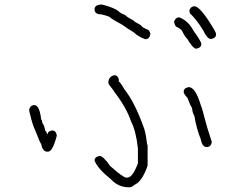

<svg xmlns="http://www.w3.org/2000/svg" viewBox="-20 -650 1040 813"><path d="M803.2 -623.5Q828.6 -623.5 887.2 -523.9Q895 -511.2 895 -504.4Q895 -488.8 873.5 -484.9Q857.4 -484.9 840.3 -522Q810.1 -569.8 783.7 -594.2L781.7 -606Q788.1 -623.5 803.2 -623.5ZM738.8 -576.7Q776.9 -562.5 799.3 -520Q832.5 -474.1 832.5 -463.4Q832.5 -447.8 811 -443.8Q797.4 -443.8 772 -486.8Q765.6 -489.7 750.5 -520Q742.2 -530.3 725.1 -537.6Q717.3 -549.3 717.3 -559.1Q723.6 -576.7 738.8 -576.7ZM401.9 -630.4H413.6Q461.4 -618.2 481.9 -603Q485.4 -596.2 511.2 -585.4Q518.1 -577.1 544.4 -564Q544.4 -560.5 577.6 -542.5Q579.1 -534.7 608.9 -522.9Q616.7 -512.7 616.7 -505.4Q613.3 -483.9 595.2 -483.9Q564.5 -495.1 546.4 -513.2Q526.4 -524.4 495.6 -546.4Q461.9 -564.5 448.7 -573.7Q448.7 -580.1 407.7 -589.4Q380.4 -589.4 380.4 -610.8Q380.4 -626.5 401.9 -630.4ZM464.4 -331.5Q480 -331.5 483.9 -310.1L481.9 -306.2Q491.2 -299.8 507.3 -271Q551.8 -215.8 591.3 -103Q598.6 -78.1 603 -38.6Q605 -38.6 605 -32.7V51.3Q583 115.7 552.2 131.3Q536.6 143.1 528.8 143.1H526.9Q481 143.1 450.7 109.9Q392.6 63.5 380.4 29.8Q380.4 14.2 401.9 10.3Q417 10.3 446.8 53.2Q501.5 102.1 515.1 102.1H519Q541.5 102.1 564 41.5V-21Q556.2 -95.2 534.7 -136.2Q516.1 -193.8 462.4 -263.2Q462.4 -266.1 440.9 -292.5Q439 -295.9 439 -300.3Q439 -326.2 464.4 -331.5ZM779.3 -281.2Q807.1 -281.2 830.1 -205.1Q835.9 -192.9 851.6 -130.9Q851.6 -127 877 -48.8Q873.5 -27.3 855.5 -27.3Q835.9 -27.3 830.1 -60.5Q812.5 -103.5 802.7 -160.2Q795.4 -170.9 793 -193.4Q787.1 -199.7 773.4 -236.3Q757.8 -251.5 757.8 -261.7Q757.8 -277.3 779.3 -281.2ZM125 -205.1Q147.5 -205.1 154.3 -144.5Q157.2 -144.5 160.2 -127Q166.5 -123 171.9 -95.7Q175.8 -95.7 179.7 -82H181.6Q181.6 -94.2 201.2 -97.7Q216.8 -97.7 220.7 -76.2Q203.1 -7.8 183.6 -7.8H179.7Q160.2 -7.8 154.3 -41Q150.9 -41 130.9 -93.8Q117.2 -122.1 107.4 -166Q103.5 -176.3 103.5 -187.5Q109.9 -205.1 125 -205.1Z"/></svg>

Font: CEF Fonts CJK Mono
Style: Regular
Weight: 400
Designer: PartyBoss (派对大魔王)
Version: Release 2.25